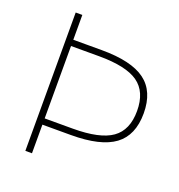

<svg xmlns="http://www.w3.org/2000/svg" viewBox="-132 -841 890 952"><g transform="rotate(20 313.5 -365.0)"><path d="M123 -151V-184H289Q432 -184 495.5 -229Q559 -274 559 -375Q559 -476 495.5 -521Q432 -566 289 -566H123V-599H291Q448 -599 521 -545Q594 -491 594 -375Q594 -259 521 -205Q448 -151 291 -151ZM106 0V-730H141V0Z"/></g></svg>

Font: M PLUS 1 Thin ExtraLight
Style: Regular
Weight: 250
Version: Version 1.001